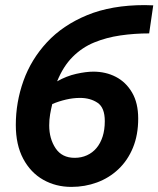

<svg xmlns="http://www.w3.org/2000/svg" viewBox="-20 -718 621 753"><path d="M260 15Q199 15 149.5 -13Q100 -41 71 -95.5Q42 -150 42 -228Q42 -317 72 -401Q102 -485 164 -552Q226 -619 321.5 -658.5Q417 -698 548 -698Q554 -698 564.5 -697.5Q575 -697 581 -697L565 -587Q507 -587 452 -579Q397 -571 349.5 -551.5Q302 -532 265 -495Q228 -458 204 -399Q241 -420 279.5 -428.5Q318 -437 346 -437Q395 -437 434.5 -416.5Q474 -396 498 -355Q522 -314 522 -253Q522 -189 501.5 -139Q481 -89 444.5 -54.5Q408 -20 360.5 -2.5Q313 15 260 15ZM273 -99Q299 -99 321 -109Q343 -119 358.5 -137.5Q374 -156 382.5 -182.5Q391 -209 391 -243Q391 -296 362.5 -315Q334 -334 294 -334Q267 -334 239 -327.5Q211 -321 185 -310Q180 -290 176.5 -269.5Q173 -249 173 -226Q173 -174 198 -136.5Q223 -99 273 -99Z"/></svg>

Font: Ubuntu Sans Mono
Style: Italic
Weight: 400
Italic angle: -13.5°
Monospace: yes
Designer: Dalton Maag Ltd
Foundry: Dalton Maag Ltd
Version: Version 1.006